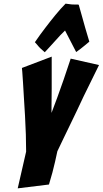

<svg xmlns="http://www.w3.org/2000/svg" viewBox="-20 -1046 562 1051"><path d="M77 -15 123 -216Q123 -259 121.5 -309.5Q120 -360 117 -411Q114 -462 111 -509.5Q108 -557 106 -593.5Q104 -630 102 -652Q100 -674 100 -674L263 -736V-614Q263 -589 263 -563Q263 -537 262.5 -512Q262 -487 262 -465Q262 -443 262 -428Q275 -462 293.5 -512Q312 -562 328 -609Q347 -664 367 -725L522 -690Q479 -604 438 -519Q421 -482 402 -442.5Q383 -403 364 -363.5Q345 -324 327 -287Q309 -250 294 -218Q289 -192 281.5 -161Q274 -130 267 -102Q258 -69 248 -36ZM225 -760Q212 -771 202 -780.5Q192 -790 186 -798Q177 -807 171 -815Q199 -856 229 -895Q254 -928 283.5 -964Q313 -1000 339 -1026Q378 -1020 393.5 -1021Q409 -1022 411 -1020Q419 -993 428.5 -958Q438 -923 447 -892Q458 -855 469 -818Q457 -808 445 -798Q435 -789 422 -779.5Q409 -770 397 -761L336 -879Q325 -869 310 -853Q295 -837 280 -820Q265 -803 250 -787Q235 -771 225 -760Z"/></svg>

Font: Bangers
Style: Regular
Weight: 400
Designer: vernon adams
Foundry: Vernon Adams
Version: Version 2.000